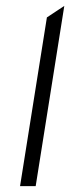

<svg xmlns="http://www.w3.org/2000/svg" viewBox="-20 -651 238 651"><path d="M48 -20H101L198 -631L139 -592Z"/></svg>

Font: Charger Sport
Style: ExLitObl
Weight: 200
Designer: Jasper
Foundry: Cannot Into Space Fonts
Version: Version 1.1